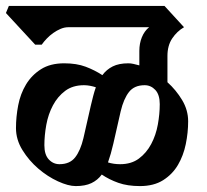

<svg xmlns="http://www.w3.org/2000/svg" viewBox="-33 -659 699 649"><path d="M589 -567Q565 -553 549 -529Q533 -505 533 -470V-381Q562 -355 582.5 -321Q603 -287 603 -249Q603 -211 595 -172Q587 -133 568.5 -101.5Q550 -70 518.5 -50Q487 -30 440 -30Q398 -30 367 -41Q336 -52 311 -69Q297 -50 276 -40Q255 -30 223 -30Q198 -30 163 -46Q128 -62 96.5 -89Q65 -116 43 -151.5Q21 -187 21 -226Q21 -264 28.5 -303Q36 -342 55 -373.5Q74 -405 105.5 -425Q137 -445 184 -445Q226 -445 256.5 -433.5Q287 -422 313 -405Q327 -424 348 -434.5Q369 -445 401 -445Q409 -445 418 -443Q427 -441 438 -438V-487Q438 -512 446.5 -533Q455 -554 471 -567H198Q185 -567 172 -561.5Q159 -556 147 -547.5Q135 -539 125 -528.5Q115 -518 108 -508H86L-13 -615L-3 -639H523ZM274 -302Q278 -319 282 -334.5Q286 -350 291 -364Q282 -367 271.5 -369Q261 -371 251 -371Q213 -371 187.5 -352Q162 -333 146 -303Q130 -273 123.5 -237Q117 -201 117 -168Q117 -136 132 -120Q147 -104 168 -104Q203 -104 221 -127Q239 -150 249 -192ZM350 -173Q342 -138 332 -110Q351 -104 373 -104Q411 -104 436.5 -123Q462 -142 478 -172Q494 -202 500.5 -238Q507 -274 507 -307Q507 -339 492 -355Q477 -371 456 -371Q421 -371 403 -348Q385 -325 375 -283Z"/></svg>

Font: Jaini
Style: Regular
Weight: 400
Designer: Girish Dalvi, Maithili Shingre
Foundry: Ek Type
Version: Version 1.001;PS 1.000;hotconv 16.6.51;makeotf.lib2.5.65220